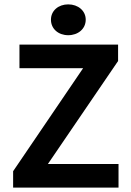

<svg xmlns="http://www.w3.org/2000/svg" viewBox="-20 -858 600 878"><path d="M522 0V-108H199L520 -579V-654H69V-546H360L40 -75V0ZM372 -768C372 -809 337 -838 292 -838C247 -838 213 -809 213 -768C213 -726 247 -697 292 -697C337 -697 372 -726 372 -768Z"/></svg>

Font: Falling Sky
Style: Med
Weight: 500
Designer: Paul D. Hunt
Foundry: Adobe Systems Incorporated
Version: Version 1.02